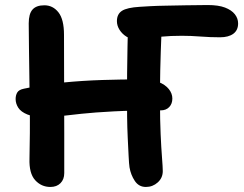

<svg xmlns="http://www.w3.org/2000/svg" viewBox="-20 -730 967 762"><path d="M180 12Q144 12 119.5 -15Q95 -42 97 -101Q98 -149 98.5 -202.5Q99 -256 98 -313.5Q97 -371 96.5 -427.5Q96 -484 95 -537.5Q94 -591 94 -637Q94 -675 109 -692Q124 -709 156 -709Q190 -709 212 -681Q234 -653 234 -592Q234 -489 234.5 -389.5Q235 -290 235 -201.5Q235 -113 235 -43Q235 -18 220 -3Q205 12 180 12ZM160 -265Q115 -265 89 -275.5Q63 -286 52.5 -302.5Q42 -319 42 -337Q42 -352 48.5 -363Q55 -374 75 -378Q154 -395 231 -402.5Q308 -410 385.5 -412.5Q463 -415 542 -415Q583 -415 609.5 -404.5Q636 -394 650 -376.5Q664 -359 664 -339Q664 -318 651.5 -305Q639 -292 618 -292Q508 -292 431.5 -288Q355 -284 303.5 -278.5Q252 -273 218.5 -269Q185 -265 160 -265ZM559 12Q531 12 515 -12Q499 -36 494 -66Q492 -79 490.5 -110Q489 -141 487 -181.5Q485 -222 484.5 -266Q484 -310 484 -349Q484 -390 484.5 -441Q485 -492 486 -542.5Q487 -593 488 -633L623 -637Q622 -620 620.5 -590Q619 -560 618 -524Q617 -488 616 -451Q615 -414 615 -380.5Q615 -347 615 -324Q615 -254 617.5 -198Q620 -142 623 -104Q626 -66 626 -51Q626 -24 606 -6Q586 12 559 12ZM519 -574Q499 -574 482 -584.5Q465 -595 454.5 -611.5Q444 -628 444 -646Q444 -674 464 -687Q484 -700 535 -703Q550 -704 577 -705.5Q604 -707 639.5 -707.5Q675 -708 717 -709Q759 -710 804 -710Q847 -710 873 -700Q899 -690 912 -673.5Q925 -657 925 -637Q925 -610 906 -596Q887 -582 853 -582Q814 -582 776 -585Q738 -588 702 -588Q656 -588 621 -584.5Q586 -581 561 -577.5Q536 -574 519 -574Z"/></svg>

Font: Shantell Sans SemiBold
Style: Regular
Weight: 600
Designer: Stephen Nixon, Anya Danilova, Shantell Martin
Foundry: Arrow Type
Version: Version 1.011;[c5ecc13dd]